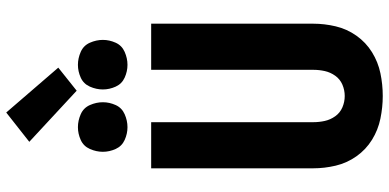

<svg xmlns="http://www.w3.org/2000/svg" viewBox="-336 -904 1248 616"><g transform="rotate(-90 288.0 -596.0)"><path d="M288 8Q325 8 361 0.5Q397 -7 428.5 -26.5Q460 -46 481.5 -76.5Q503 -107 511.5 -143Q520 -179 520 -215V-735H372V-215Q372 -196 368 -178Q364 -160 353 -144.5Q342 -129 324.5 -121.5Q307 -114 288 -114Q269 -114 251.5 -121.5Q234 -129 223 -144.5Q212 -160 208 -178Q204 -196 204 -215V-735H56V-215Q56 -179 64.5 -143Q73 -107 94.5 -76.5Q116 -46 147.5 -26.5Q179 -7 215.5 0.5Q252 8 288 8ZM388 -811Q409 -811 429.5 -820Q450 -829 459 -849Q468 -869 468 -890Q468 -911 459 -931.5Q450 -952 429.5 -961Q409 -970 388 -970Q367 -970 347 -961Q327 -952 318 -931.5Q309 -911 309 -890Q309 -869 318 -849Q327 -829 347 -820Q367 -811 388 -811ZM188 -811Q209 -811 229.5 -820Q250 -829 259 -849Q268 -869 268 -890Q268 -911 259 -931.5Q250 -952 229.5 -961Q209 -970 188 -970Q167 -970 147 -961Q127 -952 118 -931.5Q109 -911 109 -890Q109 -869 118 -849Q127 -829 147 -820Q167 -811 188 -811ZM305 -974 379 -1033 235 -1200 141 -1126Z"/></g></svg>

Font: Iosevka Sparkle Heavy
Style: Regular
Weight: 900
Designer: Belleve Invis
Foundry: Belleve Invis
Version: Version 4.5.0; ttfautohint (v1.8.3)